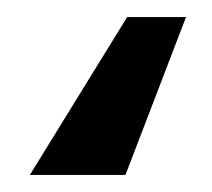

<svg xmlns="http://www.w3.org/2000/svg" viewBox="-20 -29 249 225"><path d="M15 176 129 -9H198L127 176Z"/></svg>

Font: Coval
Style: Medium
Weight: 500
Foundry: Context Ltd
Version: Version 001.000